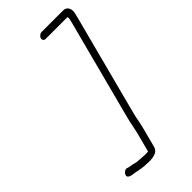

<svg xmlns="http://www.w3.org/2000/svg" viewBox="-261 -762 960 960"><g transform="rotate(-45 219.5 -281.5)"><path d="M243.5 -662H396.5C401.6 -655 397.6 -643.6 393.6 -628L261.8 -125C256.9 -106.3 252.6 -89.5 249 -74.5C243.3 -50.5 239.4 -24.2 233.5 -2C224.8 31.3 216.1 64.7 207.3 98C202.5 98.7 196.4 99 189.1 99C163 97.9 150.1 97.1 130.1 95C118.5 93.5 105.9 88.2 93.2 87C85.4 87 80.9 84.7 75.3 83C65.3 78.2 52 87.8 47.5 95.5C33.6 118.9 61.6 124.4 79 126C99.6 128.7 115.8 134.3 139.4 136C178.9 138.9 234.3 143.8 245 103L272.5 -2C275 -11.3 277.5 -22.3 280.2 -35C284.6 -63.5 292.1 -91.8 300.8 -125L432.3 -627C435.4 -639 437.6 -648.7 438.9 -656C442 -678.9 430.6 -701 406.7 -701H253.7C243.1 -701 231.2 -691.6 228.4 -681C225.7 -670.4 232.9 -662 243.5 -662Z"/></g></svg>

Font: Just Breathe
Style: Obl5
Weight: 400
Foundry: Cannot Into Space Fonts
Version: Version 0.72